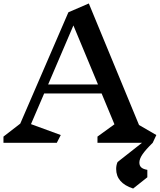

<svg xmlns="http://www.w3.org/2000/svg" viewBox="-23 -825 923 1109"><path d="M782 114Q782 132 793 142Q804 152 828 156V199L746 264Q648 232 648 151Q648 129 656 111L797 0H540V-36L638 -107L564 -285H232L156 -108L328 -45L305 0H-3V-36L94 -111L372 -754L490 -805L780 -103L880 -45L859 0Q818 40 800 66.5Q782 93 782 114ZM401 -678 255 -337H543Z"/></svg>

Font: InknutAntiqua
Style: Medium
Weight: 500
Designer: Claus Eggers Srensen
Foundry: Claus Eggers Srensen
Version: Version 1.000; ttfautohint (v1.2) -l 7 -r 28 -G 50 -x 13 -D 